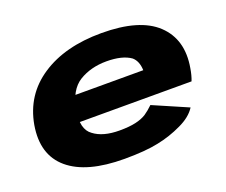

<svg xmlns="http://www.w3.org/2000/svg" viewBox="-102 -753 1080 917"><g transform="rotate(-20 438.0 -295.0)"><path d="M387.5 6.5 411.5 -129Q327 -129 281 -164.5Q233 -198 250 -292.5Q266.5 -388.5 325.5 -425Q385 -461 464 -461Q545 -461 587.5 -430.5Q614 -407.5 615.5 -361H242.5L220 -232H814Q824.5 -258.5 830 -293Q854.5 -432.5 767.5 -514.5Q681 -596 487.5 -596Q302 -596 182 -516.5Q62.5 -437.5 37 -293Q12.5 -148.5 104 -71Q195.5 6.5 387.5 6.5ZM411.5 -129 387.5 6.5Q494 6.5 559.5 -7.5Q624 -20.5 683.5 -49Q741.5 -76 767 -116.5L590.5 -193Q569 -172 547.5 -157.5Q525 -143.5 493.5 -136.5Q461 -129 411.5 -129Z"/></g></svg>

Font: Anybody Expanded ExtraBold
Style: Italic
Weight: 800
Width: 7
Italic angle: -10°
Version: Version 1.113;gftools[0.9.25]